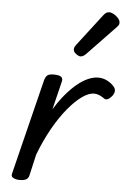

<svg xmlns="http://www.w3.org/2000/svg" viewBox="-58 -885 619 942"><g transform="rotate(5 251.5 -414.0)"><path d="M74 15Q57 15 43.5 8Q30 1 36 -16L152 -484Q158 -503 167.5 -509Q177 -515 197 -515Q226 -515 235 -506Q244 -497 238 -479L205 -344Q231 -387 258.5 -419.5Q286 -452 313.5 -474.5Q341 -497 367 -508Q393 -519 415 -519Q441 -519 462 -507.5Q483 -496 495 -481Q503 -471 502.5 -460Q502 -449 492 -435Q481 -422 470.5 -417.5Q460 -413 451 -421Q439 -429 427 -434Q415 -439 402 -439Q376 -439 343 -415.5Q310 -392 274.5 -349Q239 -306 205.5 -246.5Q172 -187 145 -116L121 -11Q118 2 107.5 8.5Q97 15 74 15ZM319 -615Q310 -615 297 -625Q284 -635 284 -646Q284 -652 286 -657Q288 -662 293 -669L412 -824Q420 -835 427 -839Q434 -843 442 -843Q452 -843 464.5 -836Q477 -829 486.5 -818Q496 -807 496 -796Q496 -788 492.5 -783Q489 -778 483 -772L346 -629Q332 -615 319 -615Z"/></g></svg>

Font: Playwrite DE SAS
Style: Regular
Weight: 400
Designer: Veronika Burian, José Scaglione
Foundry: TypeTogether
Version: Version 1.002